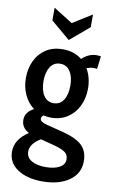

<svg xmlns="http://www.w3.org/2000/svg" viewBox="-105 -781 640 1084"><g transform="rotate(10 215.0 -239.0)"><path d="M430 98Q430 168 371.5 209Q313 250 219 250Q130 250 75.5 213.5Q21 177 21 113Q21 43 97 -6Q53 -29 53 -74Q53 -119 102 -144Q66 -171 46 -214.5Q26 -258 26 -310Q26 -365 47.5 -409.5Q69 -454 109 -479.5Q149 -505 204 -505Q269 -505 314 -469Q353 -505 397 -505Q410 -505 422 -503L413 -429Q403 -431 393 -431Q375 -431 353 -423Q382 -374 382 -310Q382 -256 360.5 -211Q339 -166 298.5 -139.5Q258 -113 204 -113Q184 -113 161 -118Q149 -109 149 -99Q149 -88 158.5 -81.5Q168 -75 190 -69L281 -46Q360 -26 395 6.5Q430 39 430 98ZM127 -310Q127 -258 147 -227Q167 -196 204 -196Q241 -196 261 -227Q281 -258 281 -310Q281 -360 261 -391Q241 -422 204 -422Q167 -422 147 -391Q127 -360 127 -310ZM332 104Q332 79 314.5 65Q297 51 254 39L170 17Q111 53 111 97Q111 131 141.5 149Q172 167 223 167Q272 167 302 150.5Q332 134 332 104ZM117 -655V-728L227 -659L337 -728V-655L227 -562Z"/></g></svg>

Font: Cabin Condensed SemiBold
Style: Regular
Weight: 600
Width: 3
Designer: Pablo Impallari
Foundry: Pablo Impallari. http://www.impallari.com Igino Marini. http://www.ikern.com
Version: Version 2.001